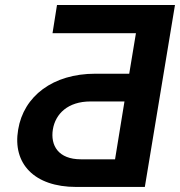

<svg xmlns="http://www.w3.org/2000/svg" viewBox="-20 -740 713 760"><path d="M282 0H553.3L672.6 -720.2H205.6L187.9 -608.7H518.1L491.5 -448.2H356.9C189.6 -448.2 73.5 -359.7 51.8 -226.6C29.1 -93 114.7 0 282 0ZM189.3 -228C199.6 -289.4 248.6 -338.4 338.1 -338.4H472.7L435.4 -109.4H300.4C210.9 -109.4 179 -164.1 189.3 -228Z"/></svg>

Font: Margiela Sans Semi Bold
Style: Italic
Weight: 600
Italic angle: -9.39999°
Designer: Stefan Endress, Andreas Faust
Version: Version 1.100;FEAKit 1.0